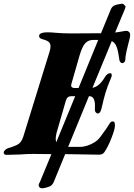

<svg xmlns="http://www.w3.org/2000/svg" viewBox="-79 -829 721 1034"><path d="M622 -641Q622 -628 611 -589Q596 -531 596 -509Q596 -500 591 -494.5Q586 -489 580 -489Q575 -489 570 -493.5Q565 -498 564 -506Q558 -552 549.5 -575.5Q541 -599 523 -608L419 -356Q439 -360 455.5 -375Q472 -390 488 -417Q493 -425 500.5 -430Q508 -435 515 -435Q518 -435 520.5 -432Q523 -429 523 -424Q523 -420 520 -412Q497 -357 489 -329Q481 -303 468 -246Q461 -218 449 -218Q441 -218 436 -225Q431 -232 432 -242Q437 -311 402 -311H400L288 -38H352Q371 -38 392.5 -45Q414 -52 432 -64Q448 -74 461 -91Q474 -108 497 -141Q501 -149 511 -163Q516 -171 519.5 -173Q523 -175 529 -175Q535 -175 537.5 -170Q540 -165 540 -152Q540 -134 521 -85Q502 -36 482 -8Q473 4 454 4L272 1L210 152Q203 168 189.5 174.5Q176 181 152 185H148Q131 185 129 168Q129 167 130.5 162Q132 157 136 151L198 1Q162 0 100 0Q66 0 27 3Q-27 5 -45 5Q-52 5 -55.5 1.5Q-59 -2 -59 -7Q-59 -14 -52 -21Q-45 -28 -33 -32Q6 -43 22 -54.5Q38 -66 47 -95L188 -551Q193 -566 193 -580Q193 -595 183 -603.5Q173 -612 149 -618Q138 -621 134 -627Q130 -633 132 -639Q137 -655 176 -655Q197 -655 227 -652Q240 -651 259 -650Q278 -649 302 -649L465 -650L518 -779Q525 -795 539 -800.5Q553 -806 577 -809H579Q584 -809 589.5 -803.5Q595 -798 597 -795Q598 -794 595.5 -787Q593 -780 593 -779L541 -654Q560 -656 577.5 -659.5Q595 -663 602 -663Q610 -663 616 -657Q622 -651 622 -641ZM304 -369Q304 -355 324 -355H344L450 -614H423Q397 -614 380.5 -596.5Q364 -579 350 -532L306 -379Q304 -371 304 -369ZM326 -311H305Q283 -311 276 -288L226 -115Q221 -95 221 -82Q221 -72 224 -63Z"/></svg>

Font: EB Garamond ExtraBold
Style: Italic
Weight: 800
Italic angle: -17.2°
Designer: Georg Duffner and Octavio Pardo
Foundry: Georg Duffner
Version: Version 1.000